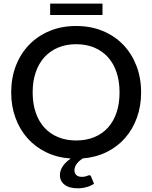

<svg xmlns="http://www.w3.org/2000/svg" viewBox="-20 -872 844 1064"><path d="M548 -789H258V-852H548ZM161 -360Q161 -297.5 178 -248Q195 -198.5 226.5 -164.2Q258 -130 302.5 -111.8Q347 -93.5 402 -93.5Q457.5 -93.5 502 -111.8Q546.5 -130 577.8 -164.2Q609 -198.5 625.8 -248Q642.5 -297.5 642.5 -360Q642.5 -422 625.8 -471.5Q609 -521 577.8 -555.5Q546.5 -590 502 -608.5Q457.5 -627 402 -627Q347 -627 302.5 -608.5Q258 -590 226.5 -555.5Q195 -521 178 -471.5Q161 -422 161 -360ZM501 146Q485 157.5 461.2 164.5Q437.5 171.5 410.5 171.5Q363.5 171.5 337.8 151.5Q312 131.5 312 98.5Q312 73 328 49.2Q344 25.5 372 6.5Q297.5 1.5 236.8 -27.8Q176 -57 132.8 -105.5Q89.5 -154 65.8 -218.8Q42 -283.5 42 -360Q42 -440 68 -507.5Q94 -575 141.5 -624Q189 -673 255.2 -700.5Q321.5 -728 402 -728Q483 -728 549.2 -700.5Q615.5 -673 662.8 -624Q710 -575 736 -507.5Q762 -440 762 -360Q762 -284.5 738.8 -220Q715.5 -155.5 673.2 -107.2Q631 -59 571.2 -29.5Q511.5 0 438 6Q429.5 11.5 421.2 18.8Q413 26 406.5 34.2Q400 42.5 396.2 52Q392.5 61.5 392.5 72Q392.5 88.5 403.2 98.2Q414 108 433 108Q443.5 108 450 106.5Q456.5 105 461 103.5Q465.5 102 468.5 100.5Q471.5 99 474 99Q482 99 484.5 106Z"/></svg>

Font: Lato SemiBold
Style: Regular
Weight: 600
Designer: Lukasz Dziedzic with Adam Twardoch and Botio Nikoltchev
Foundry: tyPoland Lukasz Dziedzic
Version: Version 2.015; 2015-08-06; http://www.latofonts.com/